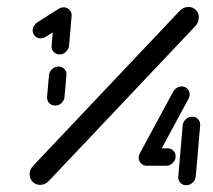

<svg xmlns="http://www.w3.org/2000/svg" viewBox="-20 -540 623 562"><path d="M141.5 -231.1Q130.7 -231.1 123.9 -238.5Q117 -245.9 117.8 -256.7L123.3 -319.6Q124.4 -330.4 132.6 -337.8Q140.7 -345.2 151.1 -345.2Q161.9 -345.2 168.7 -337.6Q175.6 -330 174.4 -319.6L168.9 -256.7Q168.1 -245.9 160.2 -238.5Q152.2 -231.1 141.5 -231.1ZM166.3 -518.5Q176.3 -518.5 183 -511.9Q189.6 -505.2 189.6 -495.6Q189.6 -488.1 186.1 -481.7Q182.6 -475.2 176.3 -471.5L113.3 -431.9Q106.3 -427.8 98.9 -427.8Q88.9 -427.8 82.2 -434.6Q75.6 -441.5 75.6 -451.1Q75.6 -458.1 79.3 -464.4Q83 -470.7 88.9 -474.4L151.9 -514.4Q160 -518.5 166.3 -518.5ZM154.4 -380.7Q143.7 -380.7 136.9 -388.3Q130 -395.9 131.1 -406.3L138.5 -493Q139.6 -503.7 147.8 -511.1Q155.9 -518.5 166.3 -518.5Q177 -518.5 183.9 -510.9Q190.7 -503.3 189.6 -493L182.2 -406.3Q181.1 -395.9 173 -388.3Q164.8 -380.7 154.4 -380.7ZM531.5 -519.6Q544.8 -519.6 553.3 -510.9Q561.9 -502.2 561.9 -489.6Q561.9 -474.4 552.2 -464.1L123.3 -10.7Q112.2 1.1 97.4 1.1Q84.1 1.1 75.4 -7.8Q66.7 -16.7 66.7 -29.6Q66.7 -43.7 76.7 -54.4L505.6 -507.8Q516.7 -519.6 531.5 -519.6ZM494.1 -82.6Q494.1 -71.1 485.7 -63Q477.4 -54.8 466.3 -54.8H409.6L414.1 -105.9H470.7Q480.7 -105.9 487.4 -99.1Q494.1 -92.2 494.1 -82.6ZM542.6 -198.5Q553 -198.5 559.8 -191.1Q566.7 -183.7 565.9 -173L553 -23.7Q551.9 -13 543.7 -5.4Q535.6 2.2 524.8 2.2Q514.4 2.2 507.6 -5.4Q500.7 -13 501.9 -23.7L514.8 -173Q515.6 -183.3 523.7 -190.9Q531.9 -198.5 542.6 -198.5ZM409.6 -54.8Q399.6 -54.8 392.8 -61.7Q385.9 -68.5 385.9 -78.5Q385.9 -85.2 389.3 -91.1L487.4 -272.6Q491.1 -278.9 497.8 -283Q504.4 -287 511.9 -287Q521.9 -287 528.5 -280.2Q535.2 -273.3 535.2 -263.7Q535.2 -257 531.5 -250.4L434.1 -70Q430 -63 423.5 -58.9Q417 -54.8 409.6 -54.8Z"/></svg>

Font: 26F Galaxy Sans Extra Bold
Style: Italic
Weight: 800
Italic angle: -5°
Designer: C₂₉H₂₅N₃O₅
Version: Version 1.200